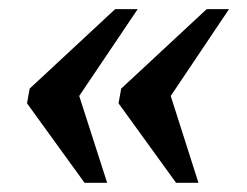

<svg xmlns="http://www.w3.org/2000/svg" viewBox="-20 -436 540 420"><path d="M231.9 -416H281.2L153.3 -226.1L214.4 -36.1H165L39.1 -210L44.9 -242.2ZM432.1 -416H481L353.5 -226.1L414.1 -36.1H365.2L239.3 -210L245.1 -242.2Z"/></svg>

Font: Liberation Serif
Style: Bold Italic
Weight: 700
Italic angle: -16.333°
Designer: Steve Matteson
Foundry: Ascender Corporation
Version: Version 2.1.5